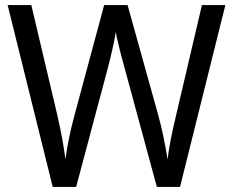

<svg xmlns="http://www.w3.org/2000/svg" viewBox="-20 -734 916 754"><path d="M687 0H596L469 -468Q457 -511 446.5 -553.5Q436 -596 435 -609Q425 -549 403 -465L279 0H187L10 -714H103L206 -278Q228 -181 237 -108Q248 -192 273 -283L389 -714H481L602 -280Q624 -199 638 -108Q646 -175 671 -279L773 -714H865Z"/></svg>

Font: Noto Sans Display
Style: Regular
Weight: 400
Designer: Monotype Design team
Foundry: Monotype Imaging Inc.
Version: Version 1.000